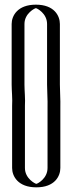

<svg xmlns="http://www.w3.org/2000/svg" viewBox="-20 -734 309 824"><path d="M50 -631V-371C50 -345 54 -306 52 -280V-13C52 32 91 70 136 70C181 70 219 32 219 -13V-276C220 -302 217 -343 217 -371V-631C217 -676 179 -714 134 -714C89 -714 50 -676 50 -631ZM65 -631V-371C65 -346 69 -309 67 -280V-13C67 24 99 55 136 55C173 55 204 24 204 -13V-277C205 -301 202 -342 202 -371V-631C202 -668 171 -699 134 -699C97 -699 65 -668 65 -631ZM65 -631C65 -668 97 -699 134 -699C171 -699 202 -668 202 -631V-371C202 -342 205 -301 204 -277V-13C204 24 173 55 136 55C99 55 67 24 67 -13V-280C69 -309 65 -346 65 -371ZM50 -371V-631C50 -676 89 -714 134 -714C179 -714 217 -676 217 -631V-371C217 -343 220 -302 219 -276V-13C219 32 181 70 136 70C91 70 52 32 52 -13V-280C54 -307 50 -345 50 -371ZM85 -631C85 -677 130 -699 134 -699C138 -699 182 -677 182 -631V-371C182 -343 185 -302 184 -276V-13C184 33 140 55 136 55C132 55 87 33 87 -13V-280C89 -307 85 -346 85 -371ZM30 -631V-371C30 -346 34 -309 32 -280V-13C32 22 57 70 136 70C215 70 239 22 239 -13V-276C240 -302 237 -343 237 -371V-631C237 -666 213 -714 134 -714C55 -714 30 -666 30 -631Z"/></svg>

Font: Blanket
Style: Black
Weight: 900
Foundry: Cannot Into Space Fonts
Version: Version 0.9